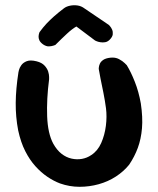

<svg xmlns="http://www.w3.org/2000/svg" viewBox="-20 -716 608 739"><path d="M211 -10Q187 -19 162.5 -35.5Q138 -52 116 -76.5Q94 -101 77 -134.5Q60 -168 50 -214Q40 -266 40.5 -320Q41 -374 51 -438Q51 -438 53 -446.5Q55 -455 62 -465Q69 -475 83 -480.5Q97 -486 121 -480Q141 -475 151.5 -463.5Q162 -452 165.5 -440.5Q169 -429 169 -420Q169 -411 169 -411Q159 -334 161.5 -268Q164 -202 185 -163Q199 -138 217 -124Q235 -110 255.5 -105.5Q276 -101 295.5 -104.5Q315 -108 331 -119Q356 -135 369.5 -165.5Q383 -196 387.5 -231.5Q392 -267 388 -299Q384 -329 378 -359Q372 -389 367 -413Q362 -437 360 -451Q360 -451 360.5 -457Q361 -463 364.5 -471Q368 -479 377.5 -485.5Q387 -492 405 -494Q424 -496 438 -488.5Q452 -481 460 -473Q468 -465 468 -465Q484 -439 499 -401Q514 -363 522 -318Q530 -264 526.5 -222.5Q523 -181 510.5 -147Q498 -113 477 -82Q456 -56 426 -36.5Q396 -17 360 -7Q324 3 286 3Q248 3 211 -10ZM146 -545Q135 -553 131.5 -561Q128 -569 128.5 -576Q129 -583 130.5 -587.5Q132 -592 132 -592Q145 -610 158.5 -624.5Q172 -639 188.5 -653.5Q205 -668 226 -684Q235 -691 249 -694Q263 -697 278 -695Q293 -693 306 -683L399 -620Q399 -620 403.5 -615Q408 -610 411.5 -602Q415 -594 414 -584Q413 -574 402 -563Q394 -555 384.5 -553.5Q375 -552 366 -553.5Q357 -555 351.5 -557.5Q346 -560 346 -560L274 -614Q258 -605 238 -586.5Q218 -568 193 -543Q193 -543 186 -540.5Q179 -538 168.5 -537.5Q158 -537 146 -545Z"/></svg>

Font: Sour Gummy Medium
Style: Regular
Weight: 500
Designer: Stefie Justprince
Foundry: Eifetstype
Version: Version 1.000